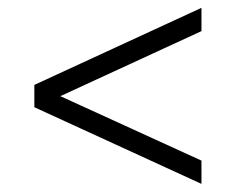

<svg xmlns="http://www.w3.org/2000/svg" viewBox="-20 -550 591 483"><path d="M486.8 -87.4 66.4 -280.3V-336.4L486.8 -530.3V-471.7L131.8 -308.1L486.8 -146Z"/></svg>

Font: Elstob 10pt SemiBold
Style: Italic
Weight: 600
Italic angle: -20°
Designer: Peter S. Baker
Version: Version 1.015